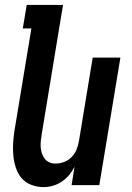

<svg xmlns="http://www.w3.org/2000/svg" viewBox="-20 -755 540 783"><path d="M158 8Q132 8 108 -1Q84 -10 68.5 -28Q53 -46 45 -70Q37 -94 34.5 -119Q32 -144 33.5 -170Q35 -196 39 -222L108 -639H73L89 -735H237L150 -207Q148 -194 146.5 -180.5Q145 -167 146 -154Q147 -141 151 -129Q155 -117 162.5 -107.5Q170 -98 181.5 -93Q193 -88 206 -88Q224 -88 241.5 -94.5Q259 -101 272 -114.5Q285 -128 292 -145Q299 -162 302 -180L358 -520H471L385 0H272L284 -75Q275 -57 262 -41.5Q249 -26 232 -14.5Q215 -3 196 2.5Q177 8 158 8Z"/></svg>

Font: Iosevka Term Curly
Style: Bold Italic
Weight: 700
Italic angle: -9°
Designer: Belleve Invis
Foundry: Belleve Invis
Version: Version 32.3.0